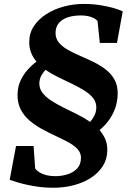

<svg xmlns="http://www.w3.org/2000/svg" viewBox="-20 -838 643 952"><path d="M512 -90.5Q511 -48 489.5 -14.2Q468 19.5 431.2 43.5Q394.5 67.5 346.2 80.2Q298 93 243.5 93Q208 93 175.2 88.8Q142.5 84.5 114 78.2Q85.5 72 63.5 65.2Q41.5 58.5 28 53.5L59.5 -114H146.5L154.5 -2Q163 9 177.2 17.5Q191.5 26 211 30.8Q230.5 35.5 254.5 35.5Q284.5 35.5 313.5 26.8Q342.5 18 361.8 -1.8Q381 -21.5 381.5 -54.5Q382 -79 365.2 -97.8Q348.5 -116.5 320 -132Q291.5 -147.5 257.5 -163.2Q223.5 -179 189.8 -197.2Q156 -215.5 127.8 -239.2Q99.5 -263 82.8 -295.2Q66 -327.5 67 -371.5Q68 -408.5 81.8 -438.2Q95.5 -468 116.5 -491.5Q137.5 -515 161 -532.5Q143.5 -553 134 -577.2Q124.5 -601.5 125 -631.5Q125.5 -675 148.5 -709.2Q171.5 -743.5 209.8 -768Q248 -792.5 296 -805.5Q344 -818.5 395.5 -818.5Q440.5 -818.5 479.5 -812Q518.5 -805.5 547 -797Q575.5 -788.5 588.5 -781.5L560 -625H475L463.5 -734Q457.5 -741.5 445.5 -748Q433.5 -754.5 416.8 -758Q400 -761.5 380 -761.5Q358.5 -761.5 337 -757.5Q315.5 -753.5 297.2 -744Q279 -734.5 267.8 -718.2Q256.5 -702 255.5 -678Q254.5 -649 270.8 -628.5Q287 -608 314.8 -592Q342.5 -576 375.8 -561.8Q409 -547.5 442.5 -531.2Q476 -515 503.8 -493.8Q531.5 -472.5 548 -442.8Q564.5 -413 563.5 -371.5Q562.5 -331.5 549.8 -297.8Q537 -264 516.8 -237.8Q496.5 -211.5 473.5 -193Q492 -171.5 502.5 -146.8Q513 -122 512 -90.5ZM457.5 -304.5Q458 -331.5 441.2 -352.2Q424.5 -373 396.5 -390.2Q368.5 -407.5 334.8 -423.5Q301 -439.5 267.2 -456Q233.5 -472.5 205.5 -492Q194 -479.5 185 -463.2Q176 -447 175 -426Q174.5 -398.5 191 -377.2Q207.5 -356 235.2 -338.2Q263 -320.5 296.5 -304Q330 -287.5 364 -270.5Q398 -253.5 427 -233.5Q439.5 -248 448.2 -265.5Q457 -283 457.5 -304.5Z"/></svg>

Font: Merriweather 48pt ExtraBold
Style: Italic
Weight: 800
Italic angle: -7.8°
Version: Version 2.101